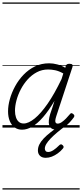

<svg xmlns="http://www.w3.org/2000/svg" viewBox="-20 -1030 663 1550"><path d="M158 17Q124 17 98.5 -1Q73 -19 59 -52.5Q45 -86 45 -131Q45 -177 59.5 -229.5Q74 -282 102 -333.5Q130 -385 170.5 -427Q211 -469 262.5 -494Q314 -519 377 -519Q408 -519 442.5 -510Q477 -501 507 -483L511 -498Q515 -508 522 -511.5Q529 -515 541 -515Q559 -515 564 -508Q569 -501 565 -489L435 -94Q428 -73 426.5 -59.5Q425 -46 430 -39Q435 -32 445 -32Q461 -32 478.5 -44Q496 -56 513 -73.5Q530 -91 544 -108Q550 -116 555.5 -116.5Q561 -117 569 -111Q579 -104 580 -97.5Q581 -91 577 -84Q565 -67 543.5 -43Q522 -19 494 -1.5Q466 16 434 16Q409 16 395.5 6.5Q382 -3 377 -20Q372 -37 374.5 -60Q377 -83 385 -109Q394 -135 403 -162Q412 -189 420 -216Q373 -136 327.5 -84Q282 -32 240 -7.5Q198 17 158 17ZM101 -136Q101 -106 109 -82.5Q117 -59 132.5 -46Q148 -33 171 -33Q210 -33 260 -73.5Q310 -114 365 -193.5Q420 -273 477 -392L491 -437Q455 -457 425 -463Q395 -469 368 -469Q319 -469 277.5 -447Q236 -425 203.5 -389Q171 -353 148 -309Q125 -265 113 -220Q101 -175 101 -136ZM349 244Q319 244 302.5 227.5Q286 211 286 185Q286 160 297.5 136.5Q309 113 332 88.5Q355 64 389.5 37Q424 10 469 -23L514 -22V-17Q474 12 442.5 38.5Q411 65 388.5 88.5Q366 112 354 132Q342 152 342 170Q342 181 348.5 189Q355 197 368 197Q388 197 410 183Q432 169 459 142Q463 137 470.5 135.5Q478 134 487 143Q493 149 493.5 155.5Q494 162 488 169Q470 191 446.5 208Q423 225 398.5 234.5Q374 244 349 244ZM0 490H623V500H0ZM0 -20H623V0H0ZM0 -505H623V-500H0ZM0 -1010H623V-1000H0Z"/></svg>

Font: Playwrite US Trad Guides
Style: Regular
Weight: 400
Designer: Veronika Burian, José Scaglione
Foundry: TypeTogether
Version: Version 1.003